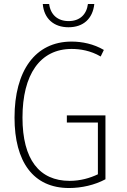

<svg xmlns="http://www.w3.org/2000/svg" viewBox="-20 -935 640 965"><path d="M324 -798C399 -798 446 -841 454 -915H422C415 -861 380 -829 325 -829C271 -829 234 -860 227 -915H195C201 -841 251 -798 324 -798ZM327 10C390 10 456 -5 510 -34V-355H316V-319H472V-59C432 -40 384 -26 330 -26C178 -26 93 -133 93 -344C93 -560 181 -689 340 -689C382 -689 435 -681 486 -651L502 -684C451 -714 393 -726 340 -726C156 -726 53 -578 53 -344C53 -122 147 10 327 10Z"/></svg>

Font: Noto Sans Mono ExtraLight
Style: Regular
Weight: 200
Designer: Monotype Design Team
Foundry: Monotype Imaging Inc.
Version: Version 2.014